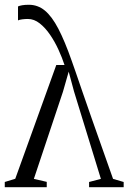

<svg xmlns="http://www.w3.org/2000/svg" viewBox="-27 -785 538 805"><path d="M94 -765Q131.5 -765 161 -740.8Q190.5 -716.5 217.5 -664.8Q244.5 -613 273.5 -530.5Q278 -518 289.8 -484.2Q301.5 -450.5 318.2 -401.5Q335 -352.5 356 -292.8Q377 -233 400.2 -167.5Q423.5 -102 447 -35L491.5 -22V0H346.5V-22L396 -35L283.5 -401L261 -484.5L237 -400.5L115 -35L169 -22.5V0H-7V-22L37 -35.5L209 -512.5H243.5Q233.5 -543 218.2 -576.5Q203 -610 183 -639.2Q163 -668.5 139.5 -687Q116 -705.5 90 -705.5Q78.5 -705.5 66.5 -704Q54.5 -702.5 48.5 -699.5V-758Q54.5 -761 66 -763Q77.5 -765 94 -765Z"/></svg>

Font: Merriweather 120pt Light
Style: Regular
Weight: 300
Version: Version 2.100